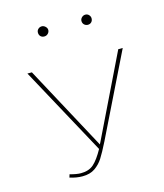

<svg xmlns="http://www.w3.org/2000/svg" viewBox="-99 -706 673 788"><g transform="rotate(-15 237.5 -312.0)"><path d="M130 -610Q130 -619 136.5 -625Q143 -631 152 -631Q160 -631 167 -624.5Q174 -618 174 -610Q174 -601 167.5 -594.5Q161 -588 152 -588Q142 -588 136 -594Q130 -600 130 -610ZM315 -610Q315 -618 321.5 -624.5Q328 -631 337 -631Q346 -631 352 -624.5Q358 -618 358 -610Q358 -600 352 -594Q346 -588 337 -588Q328 -588 321.5 -594Q315 -600 315 -610ZM450 -459 278 -108Q257 -66 243 -44Q229 -22 208 -7.5Q187 7 155 7Q128 7 101 -2L105 -15Q133 -7 152 -7Q186 -7 206.5 -25.5Q227 -44 249 -84L45 -459H64L257 -101L264 -115L431 -459Z"/></g></svg>

Font: Ysabeau SC Thin
Style: Regular
Weight: 200
Designer: Christian Thalmann (Catharsis Fonts)
Version: Version 0.003